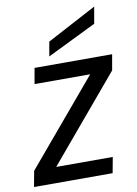

<svg xmlns="http://www.w3.org/2000/svg" viewBox="-98 -840 643 898"><g transform="rotate(-10 224.0 -391.0)"><path d="M457.3 -548.3 444.2 -473.7 108.2 -74.6H376.8L363 0H-10.4L3.4 -74.6L339.9 -473.7H75.7L88.8 -548.3ZM178.1 -657.4 413.3 -782.3 399.5 -703.2 166.1 -589Z"/></g></svg>

Font: Poppins Variable
Style: Italic
Weight: 100
Italic angle: -10°
Designer: Jonny Pinhorn
Foundry: Indian Type Foundry
Version: Version 6.000